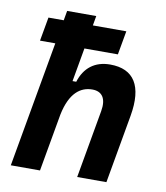

<svg xmlns="http://www.w3.org/2000/svg" viewBox="-82 -800 751 869"><g transform="rotate(10 293.0 -366.0)"><path d="M331.5 0H465.8L521.5 -315.4C545.9 -454.6 500.5 -527.3 390.6 -527.3C319.8 -527.3 272.9 -489.7 252.4 -423.8H235.4L262.7 -578.6H416.5L436 -688H282.2L290 -732.4H156.2L148.4 -688H78.1L58.6 -578.6H128.9L26.4 0H160.6L207.5 -265.1C228.5 -367.2 276.4 -401.9 330.6 -401.9C376 -401.9 397 -371.1 386.7 -312.5Z"/></g></svg>

Font: Cascadia Mono NF
Style: Bold Italic
Weight: 700
Italic angle: -10°
Monospace: yes
Designer: Aaron Bell
Foundry: Saja Typeworks
Version: Version 2404.023